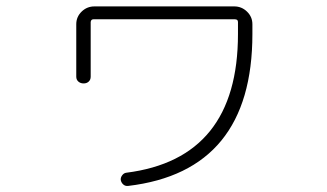

<svg xmlns="http://www.w3.org/2000/svg" viewBox="-20 -579 1040 611"><path d="M222.7 -335V-502Q222.7 -525.4 239.7 -542Q256.8 -558.6 280.3 -558.6H725.6Q749 -558.6 766.1 -542Q783.2 -525.4 783.2 -502V-470.7Q783.2 -34.2 387.7 12.7Q378.9 13.7 372.6 8.3Q366.2 2.9 364.3 -5.9Q363.3 -13.7 368.7 -21Q374 -28.3 381.8 -29.3Q737.3 -74.2 737.3 -470.7V-508.8Q737.3 -517.6 727.5 -517.6H277.3Q269.5 -517.6 268.6 -508.8V-335Q268.6 -325.2 262.2 -319.3Q255.9 -313.5 246.1 -313.5Q236.3 -313.5 229.5 -319.3Q222.7 -325.2 222.7 -335Z"/></svg>

Font: Rounded Mgen+ 2m light
Style: Regular
Weight: 200
Designer: [Source Han Sans]
Ryoko NISHIZUKA  (kana & ideographs); Paul D. Hunt (Latin, Greek & Cyrillic); Wenlong ZHANG  (bopomofo
Version: Version 1.059.20150602